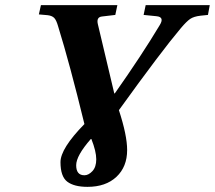

<svg xmlns="http://www.w3.org/2000/svg" viewBox="-20 -712 835 746"><path d="M131 -656 139 -692H436L428 -654L377 -648Q354 -646 360 -619L424 -349H426Q531 -498 601 -615Q620 -646 588 -649L538 -654L546 -692H795L788 -654L759 -651Q733 -648 719 -638.5Q705 -629 683 -603Q607 -513 442 -284Q474 -186 474 -129Q474 -64 432.5 -25Q391 14 320 14Q268 14 241.5 -6Q215 -26 215 -82Q215 -135 308 -230Q251 -464 206 -609Q199 -634 190.5 -642.5Q182 -651 165 -653ZM276 -70Q276 -31 308 -31Q324 -31 339 -47Q354 -63 354 -93Q354 -124 335 -172H333Q276 -107 276 -70Z"/></svg>

Font: Heuristica
Style: Bold Italic
Weight: 700
Italic angle: -13°
Version: Version 1.0.2